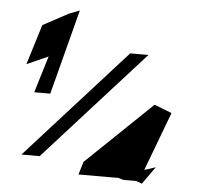

<svg xmlns="http://www.w3.org/2000/svg" viewBox="-50 -827 806 787"><g transform="rotate(5 353.0 -433.5)"><path d="M48 -538 136 -577 90 -426H156L247 -776L203 -759L99 -703ZM543 -619H468L60 -167H135ZM567 -148 658 -390 586 -418 316 -159 300 -106H465L485 -100H545L525 -105L562 -91L613 -163Z"/></g></svg>

Font: Drag You Down
Style: Regular
Weight: 400
Designer: Robert Jablonski
Foundry: Cannot Into Space Fonts
Version: Version 0.97